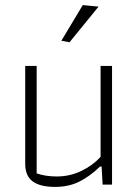

<svg xmlns="http://www.w3.org/2000/svg" viewBox="-20 -725 544 754"><path d="M221 -565 305 -705 367 -699 253 -559ZM79 -82V-466H124V-44Q159 -32 203 -32Q254 -32 299 -53.5Q344 -75 375 -109V-466H420V0H383L379 -71H373Q331 -31 290 -11Q249 9 196 9Q138 9 108.5 -12.5Q79 -34 79 -82Z"/></svg>

Font: Athiti Light
Style: Regular
Weight: 300
Designer: CadsonDemak Team
Foundry: CadsonDemak
Version: Version 1.032